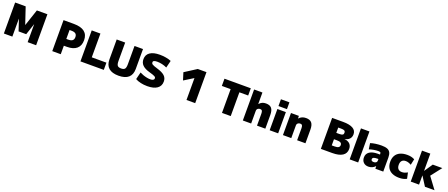

<svg xmlns="http://www.w3.org/2000/svg" viewBox="154 -2490 9907 4250"><g transform="rotate(20 5107.5 -365.0)"><path d="M60 0V-730H308L439 -340H441L572 -730H820V0H620V-420H618L530 -155H350L262 -420H260V0Z M1200 0V-730H1442Q1611 -730 1695.5 -663.5Q1780 -597 1780 -465Q1780 -336 1701 -268Q1622 -200 1473 -200H1300V-360H1447Q1513 -360 1544 -385.5Q1575 -411 1575 -465Q1575 -519 1544 -544.5Q1513 -570 1447 -570H1400V0Z M1864 0V-730H2069V-170H2414V0Z M2762 10Q2608 10 2530 -58.5Q2452 -127 2452 -260V-730H2652V-300Q2652 -220 2675.5 -190Q2699 -160 2762 -160Q2825 -160 2848.5 -190Q2872 -220 2872 -300V-730H3072V-260Q3072 -127 2994 -58.5Q2916 10 2762 10Z M3438 10Q3356 10 3281 -7Q3206 -24 3157 -54L3199 -224Q3234 -205 3278.5 -189Q3323 -173 3368.5 -164Q3414 -155 3451 -155Q3495 -155 3518 -169Q3541 -183 3541 -210Q3541 -223 3534 -233.5Q3527 -244 3510 -253.5Q3493 -263 3462.5 -273.5Q3432 -284 3385 -297Q3326 -313 3283 -335Q3240 -357 3212 -385Q3184 -413 3170.5 -448Q3157 -483 3157 -525Q3157 -629 3237.5 -684.5Q3318 -740 3468 -740Q3541 -740 3612.5 -727.5Q3684 -715 3737 -692L3695 -522Q3641 -548 3581.5 -561.5Q3522 -575 3465 -575Q3415 -575 3391 -563.5Q3367 -552 3367 -526Q3367 -512 3373 -500.5Q3379 -489 3395 -479Q3411 -469 3439.5 -458Q3468 -447 3513 -434Q3577 -415 3622 -393Q3667 -371 3695.5 -344.5Q3724 -318 3737.5 -284.5Q3751 -251 3751 -210Q3751 -104 3669.5 -47Q3588 10 3438 10Z M4362 0V-515H4360L4142 -379L4087 -554L4362 -730H4567V0Z M5198 0V-560H4991V-730H5611V-560H5404V0Z M5689 0V-730H5885V-460H5887Q5922 -498 5958 -514Q5994 -530 6044 -530Q6136 -530 6177.5 -480Q6219 -430 6219 -320V0H6023V-280Q6023 -329 6009.5 -349.5Q5996 -370 5964 -370Q5941 -370 5923 -361Q5905 -352 5895 -336.5Q5885 -321 5885 -300V0Z M6321 -570V-730H6521V-570ZM6321 0V-500H6521V0Z M6634 0V-520H6820L6822 -460H6824Q6859 -497 6898 -513.5Q6937 -530 6989 -530Q7080 -530 7122 -480Q7164 -430 7164 -320V0H6968V-280Q6968 -329 6954.5 -349.5Q6941 -370 6909 -370Q6886 -370 6868 -361Q6850 -352 6840 -336.5Q6830 -321 6830 -300V0Z M7527 0V-730H7787Q7939 -730 8018 -684.5Q8097 -639 8097 -550Q8097 -483 8057.5 -440Q8018 -397 7947 -386V-384Q8030 -374 8073.5 -329.5Q8117 -285 8117 -210Q8117 -107 8035 -53.5Q7953 0 7797 0ZM7797 -155Q7856 -155 7884 -173Q7912 -191 7912 -228Q7912 -266 7884.5 -283Q7857 -300 7797 -300H7627V-450H7797Q7853 -450 7875 -464Q7897 -478 7897 -512Q7897 -547 7874.5 -561Q7852 -575 7797 -575H7727V-155Z M8206 0V-730H8406V0Z M8647 10Q8574 10 8530.5 -33.5Q8487 -77 8487 -150Q8487 -236 8555 -283Q8623 -330 8747 -330H8801Q8801 -355 8796.5 -368Q8792 -381 8779 -385.5Q8766 -390 8741 -390Q8692 -390 8634 -380Q8576 -370 8527 -353L8507 -493Q8561 -511 8630 -520.5Q8699 -530 8768 -530Q8852 -530 8902 -510.5Q8952 -491 8974.5 -447Q8997 -403 8997 -330V0H8811L8809 -60H8807Q8778 -27 8736 -8.5Q8694 10 8647 10ZM8723 -125Q8747 -125 8764.5 -132.5Q8782 -140 8791.5 -153.5Q8801 -167 8801 -185V-225H8777Q8718 -225 8690.5 -212Q8663 -199 8663 -170Q8663 -148 8678.5 -136.5Q8694 -125 8723 -125Z M9372 10Q9275 10 9206.5 -21.5Q9138 -53 9102.5 -113.5Q9067 -174 9067 -260Q9067 -347 9102.5 -407Q9138 -467 9206.5 -498.5Q9275 -530 9372 -530Q9423 -530 9465 -520.5Q9507 -511 9547 -490L9517 -350Q9481 -370 9450 -380Q9419 -390 9387 -390Q9329 -390 9298 -357Q9267 -324 9267 -260Q9267 -196 9298 -163Q9329 -130 9387 -130Q9419 -130 9450 -140Q9481 -150 9517 -170L9547 -30Q9507 -9 9465 0.5Q9423 10 9372 10Z M9644 0V-730H9840V-325H9842L9974 -520H10199L10004 -270L10204 0H9979L9842 -215H9840V0Z"/></g></svg>

Font: M PLUS 1 Thin Black
Style: Regular
Weight: 900
Version: Version 1.001